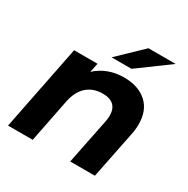

<svg xmlns="http://www.w3.org/2000/svg" viewBox="-169 -901 1029 1051"><g transform="rotate(30 345.5 -375.5)"><path d="M635 -363Q635 -330 628 -298L568 0H412L470 -288Q474 -305 474 -325Q474 -367 451 -389Q428 -411 382 -411Q322 -411 282.5 -376.5Q243 -342 229 -273L175 0H19L126 -538H274L262 -480Q334 -546 439 -546Q529 -546 582 -498.5Q635 -451 635 -363ZM473 -751H645L449 -607H323Z"/></g></svg>

Font: Idrija
Style: Bold Italic
Weight: 700
Italic angle: -11.3°
Designer: Julieta Ulanovsky
Foundry: Julieta Ulanovsky
Version: Version 7.200